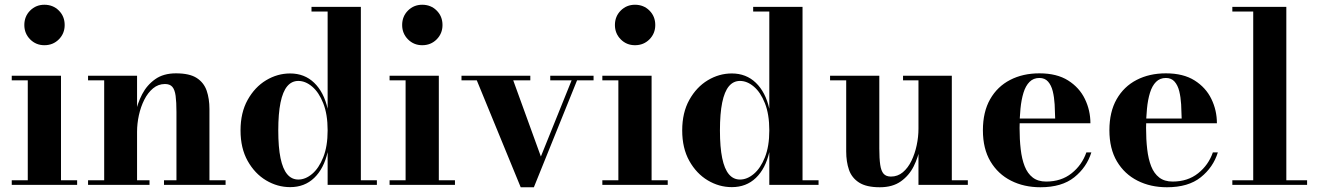

<svg xmlns="http://www.w3.org/2000/svg" viewBox="-20 -779 5552 809"><path d="M167 -588.5Q131.5 -588.5 107 -613.2Q82.5 -638 82.5 -673.5Q82.5 -710 107 -734.5Q131.5 -759 167 -759Q203.5 -759 228 -734.5Q252.5 -710 252.5 -673.5Q252.5 -638 228 -613.2Q203.5 -588.5 167 -588.5ZM237 -460V-19.5H305V0H29.5V-19.5H97V-440.5H29.5V-460Z M557.5 -460V-19.5H610V0H351V-19.5H419V-440.5H351V-460ZM862.5 -319.5V-19.5H930.5V0H671V-19.5H723.5V-307Q723.5 -349 720 -375Q716.5 -401 706.2 -413Q696 -425 675 -425Q647 -425 625 -406.8Q603 -388.5 588 -358.8Q573 -329 565.2 -293.5Q557.5 -258 557.5 -223.5L542.5 -222.5Q542.5 -258 550.8 -300.8Q559 -343.5 579 -382Q599 -420.5 633.8 -445.2Q668.5 -470 721.5 -470Q778.5 -470 808.8 -450.5Q839 -431 850.8 -397Q862.5 -363 862.5 -319.5Z M1202.5 9.5Q1149 9.5 1101.2 -19Q1053.5 -47.5 1023.5 -101Q993.5 -154.5 993.5 -229.5Q993.5 -304.5 1023.5 -358.2Q1053.5 -412 1101.2 -440.8Q1149 -469.5 1202.5 -469.5Q1263 -469.5 1303.8 -430.2Q1344.5 -391 1360.5 -321V-730.5H1292.5V-750H1500.5V-19.5H1568V0H1360.5V-138Q1344.5 -68.5 1304 -29.5Q1263.5 9.5 1202.5 9.5ZM1237 -22.5Q1267 -22.5 1295.2 -46.2Q1323.5 -70 1342 -116.2Q1360.5 -162.5 1360.5 -229.5Q1360.5 -297.5 1342 -344Q1323.5 -390.5 1295.2 -414.2Q1267 -438 1237 -438Q1209 -438 1190.2 -415.5Q1171.5 -393 1162 -346.8Q1152.5 -300.5 1152.5 -229.5Q1152.5 -158.5 1162 -112.8Q1171.5 -67 1190.2 -44.8Q1209 -22.5 1237 -22.5Z M1759 -588.5Q1723.5 -588.5 1699 -613.2Q1674.5 -638 1674.5 -673.5Q1674.5 -710 1699 -734.5Q1723.5 -759 1759 -759Q1795.5 -759 1820 -734.5Q1844.5 -710 1844.5 -673.5Q1844.5 -638 1820 -613.2Q1795.5 -588.5 1759 -588.5ZM1829 -460V-19.5H1897V0H1621.5V-19.5H1689V-440.5H1621.5V-460Z M2481 -460V-440.5H2411.5L2229.5 10H2174L1989 -440.5H1924.5V-460H2214.5V-440.5H2142.5L2259 -119.5L2388.5 -440.5H2298.5V-460Z M2655.5 -588.5Q2620 -588.5 2595.5 -613.2Q2571 -638 2571 -673.5Q2571 -710 2595.5 -734.5Q2620 -759 2655.5 -759Q2692 -759 2716.5 -734.5Q2741 -710 2741 -673.5Q2741 -638 2716.5 -613.2Q2692 -588.5 2655.5 -588.5ZM2725.5 -460V-19.5H2793.5V0H2518V-19.5H2585.5V-440.5H2518V-460Z M3063.5 9.5Q3010 9.5 2962.2 -19Q2914.5 -47.5 2884.5 -101Q2854.5 -154.5 2854.5 -229.5Q2854.5 -304.5 2884.5 -358.2Q2914.5 -412 2962.2 -440.8Q3010 -469.5 3063.5 -469.5Q3124 -469.5 3164.8 -430.2Q3205.5 -391 3221.5 -321V-730.5H3153.5V-750H3361.5V-19.5H3429V0H3221.5V-138Q3205.5 -68.5 3165 -29.5Q3124.5 9.5 3063.5 9.5ZM3098 -22.5Q3128 -22.5 3156.2 -46.2Q3184.5 -70 3203 -116.2Q3221.5 -162.5 3221.5 -229.5Q3221.5 -297.5 3203 -344Q3184.5 -390.5 3156.2 -414.2Q3128 -438 3098 -438Q3070 -438 3051.2 -415.5Q3032.5 -393 3023 -346.8Q3013.5 -300.5 3013.5 -229.5Q3013.5 -158.5 3023 -112.8Q3032.5 -67 3051.2 -44.8Q3070 -22.5 3098 -22.5Z M3687 10Q3630.5 10 3599.8 -9.8Q3569 -29.5 3557.2 -63.5Q3545.5 -97.5 3545.5 -141V-440.5H3477.5V-460H3685V-153Q3685 -111 3688.8 -85Q3692.5 -59 3703 -47Q3713.5 -35 3734 -35Q3762.5 -35 3784.2 -53.2Q3806 -71.5 3820.5 -101.5Q3835 -131.5 3842.5 -167Q3850 -202.5 3850 -236.5L3864.5 -238Q3864.5 -202 3856.8 -159.2Q3849 -116.5 3829.8 -78Q3810.5 -39.5 3775.8 -14.8Q3741 10 3687 10ZM3850 0V-440.5H3785V-460H3990.5V-19.5H4058V0Z M4364 10Q4294.5 10 4239.8 -17.8Q4185 -45.5 4153.2 -99Q4121.5 -152.5 4121.5 -230Q4121.5 -307.5 4152 -361Q4182.5 -414.5 4236.2 -442.2Q4290 -470 4359.5 -470Q4433 -470 4480.5 -440Q4528 -410 4551.2 -362Q4574.5 -314 4574.5 -259.5H4188.5V-279.5H4426Q4425.5 -309 4423.8 -339.2Q4422 -369.5 4415.8 -394.8Q4409.5 -420 4396 -435.2Q4382.5 -450.5 4359.5 -450.5Q4334.5 -450.5 4318 -434Q4301.5 -417.5 4292.5 -388.2Q4283.5 -359 4279.8 -321Q4276 -283 4276 -240Q4276 -191.5 4280.8 -150.2Q4285.5 -109 4297.5 -78.5Q4309.5 -48 4331.5 -31Q4353.5 -14 4388 -14Q4451.5 -14 4495.2 -48.8Q4539 -83.5 4557.5 -137H4578.5Q4559 -74 4506.5 -32Q4454 10 4364 10Z M4897 10Q4827.5 10 4772.8 -17.8Q4718 -45.5 4686.2 -99Q4654.5 -152.5 4654.5 -230Q4654.5 -307.5 4685 -361Q4715.5 -414.5 4769.2 -442.2Q4823 -470 4892.5 -470Q4966 -470 5013.5 -440Q5061 -410 5084.2 -362Q5107.5 -314 5107.5 -259.5H4721.5V-279.5H4959Q4958.5 -309 4956.8 -339.2Q4955 -369.5 4948.8 -394.8Q4942.5 -420 4929 -435.2Q4915.5 -450.5 4892.5 -450.5Q4867.5 -450.5 4851 -434Q4834.5 -417.5 4825.5 -388.2Q4816.5 -359 4812.8 -321Q4809 -283 4809 -240Q4809 -191.5 4813.8 -150.2Q4818.5 -109 4830.5 -78.5Q4842.5 -48 4864.5 -31Q4886.5 -14 4921 -14Q4984.5 -14 5028.2 -48.8Q5072 -83.5 5090.5 -137H5111.5Q5092 -74 5039.5 -32Q4987 10 4897 10Z M5400 -750V-19.5H5487.5V0H5172.5V-19.5H5260.5V-730.5H5172.5V-750Z"/></svg>

Font: Bodoni Moda
Style: Bold
Weight: 700
Designer: Owen Earl
Foundry: indestructible type
Version: Version 2.005